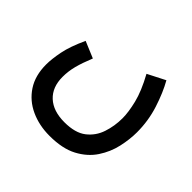

<svg xmlns="http://www.w3.org/2000/svg" viewBox="-138 -495 886 886"><g transform="rotate(45 305.0 -51.5)"><path d="M39 8Q39 -28 49 -78.5Q59 -129 91 -198L172 -164Q152 -115 142.5 -78.5Q133 -42 133 -5Q133 62 173.5 99.5Q214 137 287 137Q357 137 395 107.5Q433 78 448.5 31.5Q464 -15 464 -66Q464 -105 450.5 -160.5Q437 -216 397 -289L483 -333Q512 -282 534.5 -212Q557 -142 557 -67Q557 -21 545.5 30.5Q534 82 504 127.5Q474 173 420.5 201.5Q367 230 283 230Q215 230 159.5 204.5Q104 179 71.5 129.5Q39 80 39 8Z"/></g></svg>

Font: Noto Sans Arabic UI Cn Md
Style: Regular
Weight: 500
Width: 3
Designer: Monotype Design Team, Nadine Chahine and Nizar Qandah
Foundry: Monotype Imaging Inc.
Version: Version 2.010; ttfautohint (v1.8.4.7-5d5b)